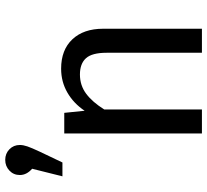

<svg xmlns="http://www.w3.org/2000/svg" viewBox="-49 -744 793 735"><g transform="rotate(-90 347.5 -376.5)"><path d="M160 -697Q160 -684 154.5 -668Q149 -652 134 -620L93 -534H40L69 -650Q45 -671 45 -697Q45 -721 62 -737Q79 -753 103 -753Q127 -753 143.5 -737Q160 -721 160 -697ZM605 -378V0H513V-365Q513 -421 492 -444Q471 -467 430 -467Q388 -467 356 -443Q324 -419 296 -374V0H204V-527H283L291 -449Q319 -491 360.5 -515Q402 -539 452 -539Q524 -539 564.5 -496Q605 -453 605 -378Z"/></g></svg>

Font: Wolseley Sans
Style: Regular
Weight: 400
Designer: Carrois Corporate & Edenspiekermann AG
Foundry: Carrois Corporate GbR & Edenspiekermann AG
Version: Version 4.202